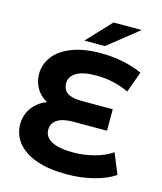

<svg xmlns="http://www.w3.org/2000/svg" viewBox="-131 -996 930 1104"><g transform="rotate(15 333.5 -444.5)"><path d="M655 -60Q605 -26 529.5 -7Q454 12 369 12Q263 12 189 -14.5Q115 -41 77 -88.5Q39 -136 39 -197Q39 -253 70 -296Q101 -339 155 -360Q114 -382 91.5 -420Q69 -458 69 -505Q69 -562 104 -609Q139 -656 210 -684Q281 -712 384 -712Q452 -712 517 -698.5Q582 -685 630 -662L585 -538Q493 -581 390 -581Q312 -581 272.5 -557.5Q233 -534 233 -494Q233 -457 259.5 -437.5Q286 -418 340 -418H531V-290H330Q269 -290 236 -269Q203 -248 203 -208Q203 -166 245.5 -142.5Q288 -119 376 -119Q438 -119 500 -135.5Q562 -152 605 -182ZM406 -901H574L393 -757H271Z"/></g></svg>

Font: Montserrat Alternates
Style: Bold
Weight: 700
Designer: Julieta Ulanovsky
Foundry: Julieta Ulanovsky
Version: Version 7.200